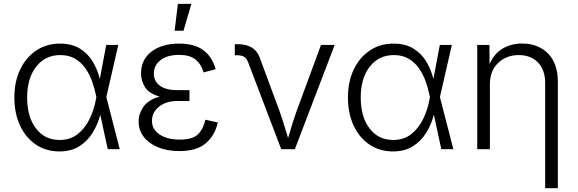

<svg xmlns="http://www.w3.org/2000/svg" viewBox="-20 -781 3023 1005"><path d="M291 11.7Q220.7 11.7 167.5 -24.4Q114.3 -60.5 84.7 -124.3Q55.2 -188 55.2 -271Q55.2 -354 85.7 -417.5Q116.2 -481 169.9 -516.8Q223.6 -552.7 293.5 -552.7Q356 -552.7 398.2 -526.6Q440.4 -500.5 465.6 -458.3Q490.7 -416 502.4 -367.7L536.1 -545.9H599.1L536.6 -272.9L606.9 0H543.9L504.9 -180.2Q491.2 -127.9 463.9 -84.5Q436.5 -41 393.8 -14.6Q351.1 11.7 291 11.7ZM484.4 -273.9 481.9 -283.7Q474.6 -320.3 461.2 -357.2Q447.8 -394 426 -424.8Q404.3 -455.6 372.3 -474.1Q340.3 -492.7 295.4 -492.7Q216.8 -492.7 169.4 -432.1Q122.1 -371.6 122.1 -270.5Q122.1 -169.4 168.2 -108.9Q214.4 -48.3 292 -48.3Q348.1 -48.3 387 -79.3Q425.8 -110.4 449.2 -158.9Q472.7 -207.5 481.9 -260.3Z M918.9 9.8Q856 9.8 807.9 -9.8Q759.8 -29.3 732.7 -64.2Q705.6 -99.1 705.6 -145Q705.6 -185.5 730.7 -221.9Q755.9 -258.3 815.4 -275.4Q759.8 -291.5 739 -324.7Q718.3 -357.9 718.3 -396.5Q718.3 -469.2 773.2 -511Q828.1 -552.7 917.5 -552.7Q998.5 -552.7 1044.7 -518.1Q1090.8 -483.4 1108.9 -418.9L1045.4 -401.9Q1032.7 -446.3 1002.7 -470Q972.7 -493.7 917.5 -493.7Q856.4 -493.7 821 -466.8Q785.6 -439.9 785.2 -396Q785.2 -356.4 816.4 -332.8Q847.7 -309.1 909.7 -309.1H971.7V-252.4H909.7Q850.1 -252.4 812.7 -222.9Q775.4 -193.4 775.4 -147.9Q775.4 -104.5 814.9 -77.4Q854.5 -50.3 921.4 -50.3Q987.3 -50.3 1015.4 -77.1Q1043.5 -104 1055.2 -154.3L1120.1 -140.1Q1105 -71.8 1057.1 -31Q1009.3 9.8 918.9 9.8ZM894 -620.1 911.1 -760.7H981.9L940.4 -620.1Z M1452.1 0 1278.3 -456.1Q1270.5 -476.1 1257.3 -483.9Q1244.1 -491.7 1221.2 -491.7H1209V-549.8H1222.7Q1314 -549.8 1339.4 -480L1441.9 -202.6Q1455.1 -166 1466.1 -129.9Q1477.1 -93.8 1487.8 -58.6Q1498.5 -93.8 1509.5 -130.1Q1520.5 -166.5 1533.7 -202.6L1660.2 -545.9H1731.9L1523.4 0Z M2037.1 11.7Q1966.8 11.7 1913.6 -24.4Q1860.4 -60.5 1830.8 -124.3Q1801.3 -188 1801.3 -271Q1801.3 -354 1831.8 -417.5Q1862.3 -481 1916 -516.8Q1969.7 -552.7 2039.6 -552.7Q2102.1 -552.7 2144.3 -526.6Q2186.5 -500.5 2211.7 -458.3Q2236.8 -416 2248.5 -367.7L2282.2 -545.9H2345.2L2282.7 -272.9L2353 0H2290L2251 -180.2Q2237.3 -127.9 2210 -84.5Q2182.6 -41 2139.9 -14.6Q2097.2 11.7 2037.1 11.7ZM2230.5 -273.9 2228 -283.7Q2220.7 -320.3 2207.3 -357.2Q2193.8 -394 2172.1 -424.8Q2150.4 -455.6 2118.4 -474.1Q2086.4 -492.7 2041.5 -492.7Q1962.9 -492.7 1915.5 -432.1Q1868.2 -371.6 1868.2 -270.5Q1868.2 -169.4 1914.3 -108.9Q1960.4 -48.3 2038.1 -48.3Q2094.2 -48.3 2133.1 -79.3Q2171.9 -110.4 2195.3 -158.9Q2218.8 -207.5 2228 -260.3Z M2544.4 -340.3V0H2478V-545.9H2542L2542.5 -445.3Q2567.4 -502 2612.3 -527.6Q2657.2 -553.2 2712.9 -553.2Q2795.9 -553.2 2847.9 -501.7Q2899.9 -450.2 2899.9 -353V204.1H2833.5V-348.1Q2833.5 -415 2795.9 -453.9Q2758.3 -492.7 2695.3 -492.7Q2630.9 -492.7 2587.6 -451.7Q2544.4 -410.6 2544.4 -340.3Z"/></svg>

Font: Inter Light
Style: Regular
Weight: 300
Designer: Rasmus Andersson
Foundry: rsms
Version: Version 4.000;git-a52131595